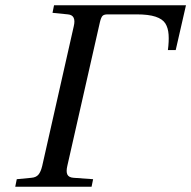

<svg xmlns="http://www.w3.org/2000/svg" viewBox="-20 -712 729 732"><path d="M38.1 0 43.9 -28.8 100.1 -34.2Q117.7 -35.6 126.7 -46.4Q135.7 -57.1 141.1 -80.1L261.2 -611.8Q271.5 -654.3 238.8 -657.2L180.2 -663.1L186 -691.9H689L649.9 -521H620.1Q624.5 -554.2 622.8 -579.8Q621.1 -605.5 610.4 -622.6Q599.6 -639.6 573 -648.4Q546.4 -657.2 501 -657.2H390.1Q376.5 -657.2 370.8 -651.4Q365.2 -645.5 360.8 -627L236.8 -80.1Q231.4 -57.6 236.8 -46.6Q242.2 -35.6 259.8 -34.2L335 -28.8L329.1 0Z"/></svg>

Font: Linguistics Pro
Style: Italic
Weight: 400
Italic angle: -12°
Designer: Stefan Peev, Context Ltd
Foundry: Stefan Peev, Context Ltd
Version: Version 001.000